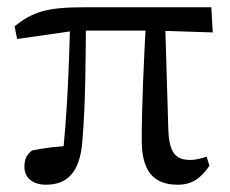

<svg xmlns="http://www.w3.org/2000/svg" viewBox="-20 -494 632 527"><path d="M106 13C164 13 199 -20 206 -105C215 -213 215 -328 216 -442H173C169 -310 165 -180 150 -48L184 -94C142 -93 101 -88 68 -81C55 -71 47 -60 47 -36C47 -5 71 13 106 13ZM27 -387 188 -410H409L564 -405L560 -474H209C107 -474 70 -461 20 -422L27 -387ZM468 13C506 13 531 -4 555 -39L547 -64C533 -59 516 -55 503 -55C464 -55 444 -72 442 -139L433 -442H381C375 -332 369 -202 369 -110C369 -27 399 13 468 13Z"/></svg>

Font: Source Serif Variable
Style: Regular
Weight: 389
Designer: Frank Grießhammer
Foundry: Adobe Systems Incorporated
Version: Version 3.001;hotconv 1.0.111;makeotfexe 2.5.65597